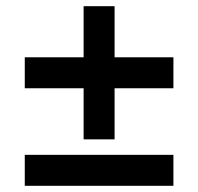

<svg xmlns="http://www.w3.org/2000/svg" viewBox="-20 -660 640 620"><path d="M250 -210V-375H60V-475H250V-640H350V-475H540V-375H350V-210ZM60 -60V-160H540V-60Z"/></svg>

Font: Martian Mono Condensed
Style: Regular
Weight: 400
Width: 3
Designer: Roman Shamin
Foundry: Evil Martians
Version: Version 1.000